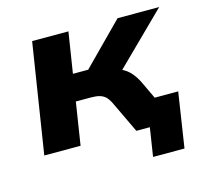

<svg xmlns="http://www.w3.org/2000/svg" viewBox="-93 -603 903 838"><g transform="rotate(-15 358.5 -183.5)"><path d="M499 129 519 0H471L489 -119H679L641 129ZM42 0 120 -496H284L255 -312H324L506 -496H694L436 -242L417 -286Q446 -283 467 -273Q488 -263 504.5 -245Q521 -227 535 -199L629 0H458L389 -145Q380 -163 369.5 -173Q359 -183 343.5 -187.5Q328 -192 305 -192H236L206 0Z"/></g></svg>

Font: Nunito Sans 10pt SemiExpanded ExtraBold
Style: Italic
Weight: 800
Width: 6
Italic angle: -9°
Designer: Vernon Adams
Foundry: Vernon Adams
Version: Version 3.101;gftools[0.9.27]